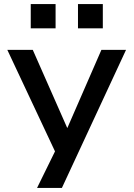

<svg xmlns="http://www.w3.org/2000/svg" viewBox="-20 -743 656 943"><path d="M162 180 272 -44V47L16 -498H141L310 -115H311L478 -498H599L284 180ZM363 -604V-723H485V-604ZM131 -604V-723H253V-604Z"/></svg>

Font: Nunito Sans 7pt SemiExpanded SemiBold
Style: Regular
Weight: 600
Width: 6
Designer: Vernon Adams
Foundry: Vernon Adams
Version: Version 3.101;gftools[0.9.27]